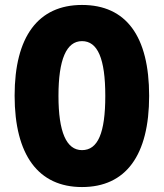

<svg xmlns="http://www.w3.org/2000/svg" viewBox="-20 -745 661 775"><path d="M582 -358C582 -599 489 -725 311 -725C134 -725 39 -597 39 -359C39 -119 135 10 311 10C488 10 582 -118 582 -358ZM216 -358C216 -505 248 -579 311 -579C374 -579 405 -509 405 -358C405 -208 375 -139 311 -139C248 -139 216 -212 216 -358Z"/></svg>

Font: Noto Sans Armenian ExtraCondensed Black
Style: Regular
Weight: 900
Width: 2
Designer: Monotype Design Team
Foundry: Monotype Imaging Inc.
Version: Version 2.008